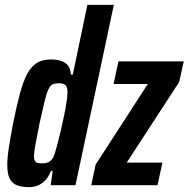

<svg xmlns="http://www.w3.org/2000/svg" viewBox="-20 -763 777 791"><path d="M100 8Q69 8 49 0Q29 -8 19.5 -28Q10 -48 10 -83Q10 -113 16.5 -155Q23 -197 34 -255Q49 -330 63 -381Q77 -432 94 -462Q111 -492 134 -505Q157 -518 189 -518Q217 -518 235 -511Q253 -504 262 -490.5Q271 -477 272 -456H280L340 -743H449L291 0H189L197 -59H190Q180 -33 164.5 -18Q149 -3 132.5 2.5Q116 8 100 8ZM154 -90Q167 -90 176.5 -93.5Q186 -97 194 -107Q202 -117 207 -135Q211 -148 217.5 -172.5Q224 -197 231 -227.5Q238 -258 244.5 -289Q251 -320 254.5 -345Q258 -370 258 -383Q258 -405 249.5 -412.5Q241 -420 223 -420Q208 -420 198 -416Q188 -412 180 -396Q172 -380 164 -347Q156 -314 143 -255Q132 -199 126 -167.5Q120 -136 120 -120Q120 -107 123.5 -100.5Q127 -94 135 -92Q143 -90 154 -90ZM356 0 374 -85 589 -417H448L468 -510H737L718 -425L502 -93H649L629 0Z"/></svg>

Font: Saira ExtraCondensed
Style: Bold Italic
Weight: 700
Width: 2
Italic angle: -12°
Designer: Hector Gatti with collaboration of the Omnibus-Type team
Foundry: Omnibus-Type
Version: Version 1.101